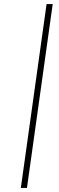

<svg xmlns="http://www.w3.org/2000/svg" viewBox="-20 -720 290 940"><path d="M208 -700H238L112 200H82Z"/></svg>

Font: Fivo Sans Thin
Style: Regular
Weight: 250
Foundry: Alexander Slobzheninov
Version: 1.0